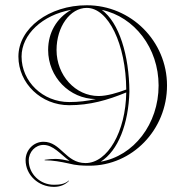

<svg xmlns="http://www.w3.org/2000/svg" viewBox="-20 -625 700 730"><path d="M320 5C482.8 5 615 -131.6 615 -300C615 -468.4 478.4 -605 310 -605C166.5 -605 50 -517.6 50 -410C50 -307.9 136.5 -225 243 -225C321.4 -225 388.1 -243.9 460 -273.5C458 -124.7 389.3 -5 305.3 -5C229.1 -5 211.9 -86 145.3 -86C107.8 -86 77.3 -54.8 77.3 -16.3C77.3 39.9 125.5 85.5 184.9 85.5C207.4 85.5 226.9 78.4 242.4 62.6L241.4 61.6C226.2 75 206.6 77.5 184.9 77.5C132.1 77.5 89.3 36.1 89.3 -14.9C89.3 -47.5 114.4 -74 145.3 -74C181.9 -74 208.8 -39.7 244.4 -13.1C226.1 -17 209 -20.8 191.7 -20.8C178.2 -20.8 164.4 -19.7 149.9 -17.5V-15.5C182.5 -15.5 209.9 -10.1 241.9 -3.3C268.3 3.7 292.2 5 320 5ZM460 -284.6C427.3 -272 386.2 -259.9 355 -259.9C266.7 -259.9 195 -338.4 195 -435C195 -523.3 246.5 -595 310 -595C392.1 -595 458.8 -456.4 460 -284.6ZM362.8 -10.3C429.6 -52 468.7 -155.2 472 -276.4L472 -276.4C471.1 -414.6 432.9 -539.6 366.9 -587.5C491.4 -560.9 583 -442.3 583 -300C583 -153.2 488.3 -31.9 362.8 -10.3ZM251.1 -587.8C194.7 -556 163 -500.2 163 -435C163 -332.5 243.9 -249.2 344.4 -248.3C311.9 -241 278.7 -237 243 -237C142.7 -237 62 -314.9 62 -410C62 -493.8 140.9 -568 251.1 -587.8Z"/></svg>

Font: SortefaxS01
Style: Medium
Weight: 500
Designer: gluk
Foundry: gluk
Version: Version 0.261